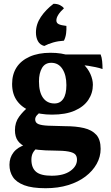

<svg xmlns="http://www.w3.org/2000/svg" viewBox="-20 -746 589 1015"><path d="M221 249Q149 249 107.5 233Q66 217 48 189.5Q30 162 30 125Q30 87 52 59Q74 31 117 18L183 29Q161 48 153.5 63Q146 78 146 98Q146 141 170.5 162Q195 183 253 183Q316 183 351.5 158Q387 133 387 98Q387 80 377.5 70Q368 60 341.5 55Q315 50 264 50Q220 50 183 46Q146 42 118 31Q90 20 74.5 -1.5Q59 -23 59 -58Q59 -99 81 -129Q103 -159 131 -181L199 -157Q184 -147 175 -136.5Q166 -126 166 -115Q166 -97 183 -90Q200 -83 235 -81.5Q270 -80 323 -79Q382 -79 424 -69Q466 -59 489 -33.5Q512 -8 512 41Q512 83 491 120.5Q470 158 432 187Q394 216 340.5 232.5Q287 249 221 249ZM255 -140Q191 -140 143.5 -158.5Q96 -177 70 -213Q44 -249 44 -302Q44 -353 67.5 -389.5Q91 -426 137 -446.5Q183 -467 247 -467Q307 -467 349 -451Q391 -435 418 -409.5Q445 -384 458 -354.5Q471 -325 471 -298Q471 -254 447 -218Q423 -182 375 -161Q327 -140 255 -140ZM268 -199Q298 -199 314.5 -223.5Q331 -248 331 -296Q331 -349 310 -381.5Q289 -414 251 -414Q218 -414 202 -386.5Q186 -359 186 -316Q186 -259 207.5 -229Q229 -199 268 -199ZM522 -381Q505 -387 485.5 -391Q466 -395 447.5 -398Q429 -401 413 -401L317 -458H512Q518 -443 520 -423Q522 -403 522 -381ZM214 -503Q191 -509 180.5 -528.5Q170 -548 170 -574Q170 -618 196 -656.5Q222 -695 263 -726Q283 -726 297 -719Q311 -712 318 -702Q299 -685 288.5 -668.5Q278 -652 278 -638Q278 -624 291 -618Q304 -612 331 -609Q332 -591 329.5 -570Q327 -549 318 -531Q287 -529 261 -521.5Q235 -514 214 -503Z"/></svg>

Font: Vollkorn
Style: Bold
Weight: 700
Designer: Friedrich Althausen
Foundry: Friedrich Althausen
Version: Version 5.000